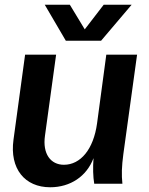

<svg xmlns="http://www.w3.org/2000/svg" viewBox="-20 -776 629 811"><path d="M192 15C277 15 346 -31 375 -108C372 -68 373 -30 378 0H497C493 -38 494 -72 501 -125L559 -545H429L390 -255C375 -145 320 -80 250 -80C194 -80 159 -126 170 -203L217 -545H86L37 -186C20 -63 85 15 192 15ZM258 -604H407L536 -756H418L338 -652L275 -756H169Z"/></svg>

Font: Ronzino Bold
Style: Italic
Weight: 700
Italic angle: -8°
Designer: Nunzio Mazzaferro
Foundry: Collletttivo
Version: Version 1.000;Glyphs 3.3 (3337)